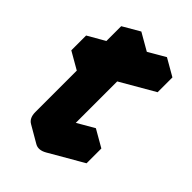

<svg xmlns="http://www.w3.org/2000/svg" viewBox="-221 -763 917 917"><g transform="rotate(45 238.0 -304.5)"><path d="M173 -375 87 -325V-425L173 -475V-575L260 -625V-425Q260 -452 272 -481.5Q284 -511 303.5 -536.5Q323 -562 346 -575L433 -625V-525L260 -425V-45L433 -145V-45L260 55Q225 75 199 60Q173 45 173 5ZM433 -145 260 -45 173 -95 346 -195ZM433 -625 346 -575Q323 -562 303.5 -536.5Q284 -511 272 -481.5Q260 -452 260 -425L173 -475Q173 -502 185 -531.5Q197 -561 217 -586.5Q237 -612 260 -625L346 -675ZM173 -475 87 -425 0 -475 87 -525ZM173 -375V5Q173 45 199 60L113 10Q87 -5 87 -45V-425ZM260 -625 173 -575 87 -625 173 -675ZM173 -575V-475L87 -525V-625ZM87 -425V-325L0 -375V-475Z"/></g></svg>

Font: Nabla
Style: Regular
Weight: 400
Designer: Arthur Reinders Folmer
Foundry: Typearture
Version: Version 1.002